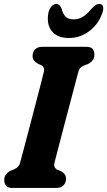

<svg xmlns="http://www.w3.org/2000/svg" viewBox="-20 -932 532 952"><path d="M250.5 -127Q247 -112.5 250.8 -104Q254.5 -95.5 264 -90.5L283 -83Q307.5 -69.5 307.5 -46.5Q307.5 -25.5 294.8 -12.8Q282 0 258 0H43Q18.5 0 9.8 -11.2Q1 -22.5 1 -39.5Q1 -56.5 10.5 -68.2Q20 -80 32.5 -85.5L50 -92.5Q62.5 -98 69.8 -105.8Q77 -113.5 81.5 -132Q88.5 -158.5 100.2 -202.2Q112 -246 125.5 -298Q139 -350 152.8 -402.2Q166.5 -454.5 178.2 -499.5Q190 -544.5 197 -574Q203.5 -599.5 183 -609.5L166.5 -617Q141.5 -631 141.5 -653.5Q141.5 -675 154.2 -687.5Q167 -700 191 -700H406Q431 -700 439.5 -689Q448 -678 448 -661Q448 -643.5 438.5 -632Q429 -620.5 416 -614.5L396 -607Q384 -602 377.5 -594.5Q371 -587 366.5 -569Q358.5 -539.5 346.8 -494.2Q335 -449 321 -396.5Q307 -344 293.5 -292.2Q280 -240.5 268.8 -197Q257.5 -153.5 250.5 -127ZM345.5 -836Q370.5 -836 391.2 -849Q412 -862 434 -888.5Q456 -912.5 471.5 -912.5Q486.5 -912.5 490.5 -900Q494.5 -887.5 487.5 -867.5Q467.5 -811 422.2 -777.2Q377 -743.5 321 -743.5Q265 -743.5 237.2 -777.2Q209.5 -811 220 -868Q224 -887.5 235 -900Q246 -912.5 260 -912.5Q275.5 -912.5 285.5 -888.5Q292 -862 305.8 -849Q319.5 -836 345.5 -836Z"/></svg>

Font: Fraunces 144pt S100
Style: Bold Italic
Weight: 700
Italic angle: -16°
Version: Version 1.000; ttfautohint (v1.8.3)